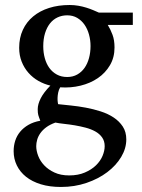

<svg xmlns="http://www.w3.org/2000/svg" viewBox="-20 -514 565 763"><path d="M396 66.9Q396 46.4 385.7 32Q375.5 17.6 358.6 8.3Q341.8 -1 320.6 -6.6Q299.3 -12.2 277.6 -15.9Q255.9 -19.5 235.4 -21.7Q214.8 -23.9 200.2 -26.9Q178.2 -19 163.6 -8.1Q148.9 2.9 140.1 15.6Q131.3 28.3 127.7 41.5Q124 54.7 124 66.9Q124 85 131.8 105.5Q139.6 126 155.8 143.1Q171.9 160.2 196.5 171.6Q221.2 183.1 254.9 183.1Q290.5 183.1 317.1 171.6Q343.8 160.2 361.3 143.1Q378.9 126 387.5 105.5Q396 85 396 66.9ZM339.8 -331.1Q339.8 -354.5 333.7 -376.7Q327.6 -398.9 315.9 -415.8Q304.2 -432.6 286.9 -442.9Q269.5 -453.1 247.1 -453.1Q226.1 -453.1 208.5 -444.8Q190.9 -436.5 178.5 -420.7Q166 -404.8 158.9 -381.8Q151.9 -358.9 151.9 -330.1Q151.9 -305.2 158 -283Q164.1 -260.7 176 -244.1Q188 -227.5 205.8 -217.8Q223.6 -208 247.1 -208Q269.5 -208 286.9 -217.8Q304.2 -227.5 315.9 -244.1Q327.6 -260.7 333.7 -283.2Q339.8 -305.7 339.8 -331.1ZM408.2 -415Q419.4 -397 427.2 -375.7Q435.1 -354.5 435.1 -325.2Q435.1 -285.6 417 -254.9Q398.9 -224.1 368.9 -203.6Q338.9 -183.1 300 -173.6Q261.2 -164.1 219.2 -167Q213.4 -157.2 211.2 -146Q209 -134.8 208.7 -125Q208.5 -115.2 209.5 -108.2Q210.4 -101.1 210.9 -100.1Q233.4 -97.7 262.2 -94.7Q291 -91.8 321 -86.2Q351.1 -80.6 380.1 -71.3Q409.2 -62 431.6 -47.1Q454.1 -32.2 468 -11Q481.9 10.3 481.9 40Q481.9 75.7 461.7 109.6Q441.4 143.6 406.2 170.2Q371.1 196.8 323.7 212.9Q276.4 229 222.2 229Q177.2 229 142.3 218.3Q107.4 207.5 83.5 188.5Q59.6 169.4 46.9 143.3Q34.2 117.2 34.2 86.9Q34.2 64.9 40.5 45.2Q46.9 25.4 60.1 9.5Q73.2 -6.3 93 -17.8Q112.8 -29.3 140.1 -34.2Q137.2 -42 135.3 -47.1Q133.3 -52.2 132.1 -56.9Q130.9 -61.5 130.4 -66.7Q129.9 -71.8 129.9 -80.1Q129.9 -99.6 141.8 -123.3Q153.8 -147 180.2 -173.8Q155.3 -179.7 132.8 -192.4Q110.4 -205.1 93.3 -224.4Q76.2 -243.7 66.2 -268.8Q56.2 -293.9 56.2 -324.2Q56.2 -363.8 70.8 -395.3Q85.4 -426.8 111.8 -448.7Q138.2 -470.7 175 -482.4Q211.9 -494.1 256.8 -494.1Q274.4 -494.1 291.3 -491.2Q308.1 -488.3 323 -483.6Q337.9 -479 350.6 -473.6Q363.3 -468.3 373 -463.9H507.8V-415Z"/></svg>

Font: Charis SIL APac
Style: Regular
Weight: 400
Foundry: SIL International
Version: Version 5.000